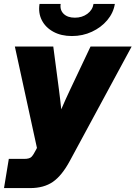

<svg xmlns="http://www.w3.org/2000/svg" viewBox="-35 -752 689 976"><path d="M-14.6 204.1 9.8 55.7H87.9Q115.2 55.7 125.2 45.2Q135.3 34.7 148.9 7.8L152.8 0L40.5 -515.6H235.8L264.6 -296.9Q268.1 -272 270.8 -246.8Q273.4 -221.7 276.4 -196.3Q287.1 -221.7 298.6 -246.8Q310.1 -272 321.8 -296.9L425.3 -515.6H634.3L320.3 65.4Q279.8 140.6 233.9 172.4Q188 204.1 118.2 204.1ZM330.6 -568.8Q275.9 -568.8 236.1 -590.6Q196.3 -612.3 177.5 -649.4Q158.7 -686.5 166 -731.9H273.4Q268.6 -701.2 288.6 -681.6Q308.6 -662.1 345.7 -662.1Q382.3 -662.1 408.9 -681.6Q435.5 -701.2 440.4 -731.9H548.8Q541.5 -686.5 510.3 -649.4Q479 -612.3 432.1 -590.6Q385.3 -568.8 330.6 -568.8Z"/></svg>

Font: Inter Display Black
Style: Italic
Weight: 900
Italic angle: -9.39999°
Designer: Rasmus Andersson
Foundry: rsms
Version: Version 4.000;git-a52131595